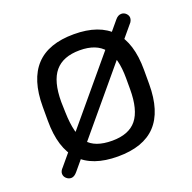

<svg xmlns="http://www.w3.org/2000/svg" viewBox="-86 -487 594 595"><g transform="rotate(-20 211.5 -189.5)"><path d="M39 -17Q30 -8 30 1Q30 10 37 16.5Q44 23 53 23Q58 23 63 20Q68 17 73 11L385 -362Q390 -367 392 -372Q394 -377 394 -381Q394 -389 387.5 -395.5Q381 -402 372 -402Q361 -402 352 -391ZM45 -215V-168Q45 -78 86.5 -34Q128 10 212 10Q296 10 337.5 -34Q379 -78 379 -168V-215Q379 -304 337.5 -348.5Q296 -393 212 -393Q128 -393 86.5 -348.5Q45 -304 45 -215ZM105 -174 104 -209Q104 -277 130.5 -308.5Q157 -340 212 -340Q267 -340 292.5 -308.5Q318 -277 318 -209V-173Q318 -105 292.5 -73.5Q267 -42 212 -42Q155 -42 131 -71.5Q107 -101 105 -174Z"/></g></svg>

Font: Beiruti
Style: Regular
Weight: 400
Designer: Arlette Boutros
Foundry: Boutros
Version: Version 1.41